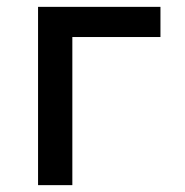

<svg xmlns="http://www.w3.org/2000/svg" viewBox="-20 -540 540 560"><path d="M91 0V-520H448V-432H191V0Z"/></svg>

Font: Iosevka Curly Semibold
Style: Regular
Weight: 600
Monospace: yes
Designer: Belleve Invis
Foundry: Belleve Invis
Version: Version 22.1.2; ttfautohint (v1.8.4)